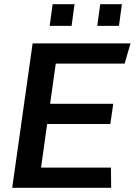

<svg xmlns="http://www.w3.org/2000/svg" viewBox="-20 -892 640 912"><path d="M38 0 135 -686H600L572 -590H245L218 -399H518L504 -303H204L175 -96H507L508 0ZM216 -769 230 -872H334L320 -769ZM442 -769 456 -872H559L545 -769Z"/></svg>

Font: Chivo Medium
Style: Italic
Weight: 500
Italic angle: -8.05°
Designer: Hector Gatti
Foundry: Omnibus-Type
Version: Version 2.002